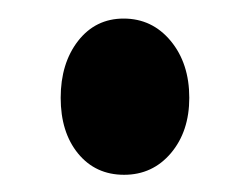

<svg xmlns="http://www.w3.org/2000/svg" viewBox="-20 -392 275 212"><path d="M117 -199Q85.5 -199 66.2 -222.5Q47 -246 47 -284Q47 -322 66.2 -346.8Q85.5 -371.5 116.5 -371.5Q148 -371.5 168.5 -346.8Q189 -322 189 -284Q189 -247 168.8 -223Q148.5 -199 117 -199Z"/></svg>

Font: Libre Caslon Condensed
Style: Bold
Weight: 700
Designer: Pablo Impallari, Rodrigo Fuenzalida, Katja Schimmel, Ertekin Erdin
Foundry: Pablo Impallari, Rodrigo Fuenzalida
Version: Version 2.000; ttfautohint (v1.8.4.7-5d5b);gftools[0.9.33]